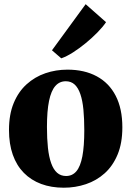

<svg xmlns="http://www.w3.org/2000/svg" viewBox="-20 -886 628 918"><path d="M23 -264.5Q23 -339 45.5 -393.2Q68 -447.5 107.2 -483Q146.5 -518.5 196.8 -535.8Q247 -553 302.5 -553Q383.5 -553 442.5 -521.2Q501.5 -489.5 533.2 -428Q565 -366.5 565 -277Q565 -201.5 542.2 -147Q519.5 -92.5 480.5 -57.5Q441.5 -22.5 391 -5.5Q340.5 11.5 285 11.5Q225 11.5 176.8 -6.5Q128.5 -24.5 94 -59.5Q59.5 -94.5 41.2 -146Q23 -197.5 23 -264.5ZM296 -44.5Q326 -44.5 345.2 -67.2Q364.5 -90 373.8 -138.5Q383 -187 383 -263Q383 -318.5 378.8 -362.2Q374.5 -406 364.2 -436Q354 -466 337 -481.8Q320 -497.5 294.5 -497.5Q264.5 -497.5 244.5 -474.8Q224.5 -452 214.5 -403.8Q204.5 -355.5 204.5 -278.5Q204.5 -222.5 209.2 -179Q214 -135.5 224.8 -105.5Q235.5 -75.5 253 -60Q270.5 -44.5 296 -44.5ZM272.5 -607.5 228.5 -645.5 389.5 -866 487 -780Q471.5 -757 445.8 -730.8Q420 -704.5 389.5 -679.5Q359 -654.5 328.8 -635.2Q298.5 -616 274 -607.5Z"/></svg>

Font: Merriweather 60pt Black
Style: Regular
Weight: 900
Version: Version 2.100